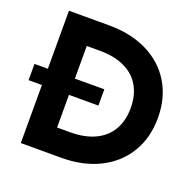

<svg xmlns="http://www.w3.org/2000/svg" viewBox="-125 -835 974 964"><g transform="rotate(20 362.5 -353.5)"><path d="M385.3 -310.1H12.2V-397H385.3ZM83.5 -707H228V0H83.5ZM226.1 -135.7H298.8Q375 -135.7 429.9 -161.6Q484.9 -187.5 513.4 -236.6Q542 -285.6 542 -353.5Q542 -421.9 513.4 -470.9Q484.9 -520 429.9 -545.7Q375 -571.3 298.8 -571.3H226.1V-707H298.8Q415.5 -707 503.4 -663.3Q591.3 -619.6 639.4 -539.6Q687.5 -459.5 687.5 -353.5Q687.5 -248 639.4 -168Q591.3 -87.9 503.4 -43.9Q415.5 0 298.8 0H226.1Z"/></g></svg>

Font: Wanted Sans Variable
Style: Regular
Weight: 400
Designer: Original Design by Kil Hyung-jin and Kang Hanbin, Wanted Lab, Inc; Hangeul from Source Han Sans by Jang Soo-young and Ka
Foundry: Wanted Lab, Inc.
Version: Version 1.003;Glyphs 3.2 (3227)